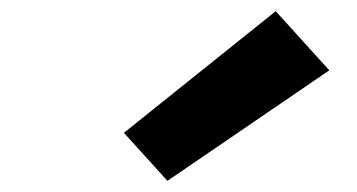

<svg xmlns="http://www.w3.org/2000/svg" viewBox="-20 -857 640 344"><path d="M280 -533 202 -619 474 -837 570 -731Z"/></svg>

Font: Iosevka Curly Heavy Extended
Style: Italic
Weight: 900
Width: 7
Italic angle: -9°
Monospace: yes
Designer: Belleve Invis
Foundry: Belleve Invis
Version: Version 11.1.0; ttfautohint (v1.8.3)